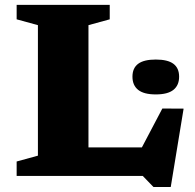

<svg xmlns="http://www.w3.org/2000/svg" viewBox="-20 -724 801 790"><path d="M682.5 45.5H611.5L567.5 0H242L246 -117.5H597L533 -59L648 -277.5L735.5 -277ZM344 -620.5V0H48.5V-59.5L136 -83.5V-620.5L48.5 -644.5V-704H431.5V-644.5ZM621 -335.5Q572 -335.5 548.5 -354.2Q525 -373 525 -408.5Q525 -444 548.5 -461.5Q572 -479 621 -479Q670 -479 693.5 -461.5Q717 -444 717 -408.5Q717 -373 693.5 -354.2Q670 -335.5 621 -335.5Z"/></svg>

Font: Newsreader 7pt
Style: Bold
Weight: 700
Designer: Hugues Gentile
Foundry: Production Type
Version: Version 1.003